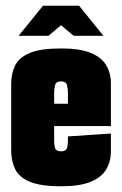

<svg xmlns="http://www.w3.org/2000/svg" viewBox="-20 -645 426 670"><path d="M194 5Q121 5 83.5 -11Q46 -27 32.5 -55.5Q19 -84 19 -120V-351Q19 -388 32.5 -416Q46 -444 83.5 -460Q121 -476 194 -476Q257 -476 295 -461Q333 -446 350 -418.5Q367 -391 367 -353V-275L217 -265V-325Q217 -333 214 -347Q211 -361 193 -361Q175 -361 172 -347Q169 -333 169 -325V-150Q169 -141 172 -129Q175 -117 193 -117Q211 -117 214 -129Q217 -141 217 -150V-169L367 -179V-118Q367 -81 350 -53Q333 -25 295 -10Q257 5 194 5ZM35 -205V-283H367V-205ZM45 -520 130 -625H256L341 -520H237L193 -557L149 -520Z"/></svg>

Font: Smooch Sans Thin Black
Style: Regular
Weight: 900
Version: Version 1.010